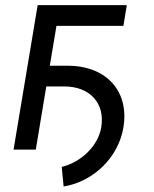

<svg xmlns="http://www.w3.org/2000/svg" viewBox="-20 -565 580 725"><path d="M458.8 -545.5H122.2L31.2 0H115.1L154.8 -238.6H223C319.6 -238.6 377.8 -174.7 362.2 -83.8C350.9 -15.6 288.4 46.9 213.1 65.3L220.2 139.2C333.8 120.7 427.6 28.4 446 -83.8C468.8 -220.2 382.1 -316.8 235.8 -316.8H168L193.2 -467.3H446Z"/></svg>

Font: Magic Ui Pro
Style: Italic
Weight: 400
Italic angle: -9.39999°
Designer: Stefan Endress, Andreas Faust
Version: Version 1.000;FEAKit 1.0